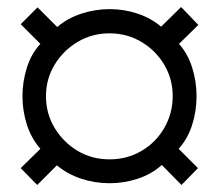

<svg xmlns="http://www.w3.org/2000/svg" viewBox="-20 -620 624 547"><path d="M86 -93 39 -141 95 -196Q69 -226 56.5 -265Q44 -304 44 -346Q44 -387 56.5 -427Q69 -467 95 -495L39 -551L87 -599L143 -543Q172 -568 211.5 -581Q251 -594 292 -594Q334 -594 372.5 -581Q411 -568 439 -544L496 -600L545 -549L490 -495Q515 -467 527.5 -427.5Q540 -388 540 -346Q540 -304 527.5 -264.5Q515 -225 489 -196L544 -141L497 -93L441 -150Q412 -124 373 -111Q334 -98 292 -98Q250 -98 211 -111Q172 -124 142 -149ZM292 -166Q342 -166 383 -190Q424 -214 448 -255.5Q472 -297 472 -346Q472 -395 448 -435.5Q424 -476 383 -500.5Q342 -525 292 -525Q242 -525 201 -500.5Q160 -476 135.5 -435.5Q111 -395 111 -346Q111 -296 136 -255Q161 -214 201.5 -190Q242 -166 292 -166Z"/></svg>

Font: Archivo Expanded
Style: Regular
Weight: 400
Width: 7
Designer: Hector Gatti
Foundry: Omnibus-Type
Version: Version 2.001